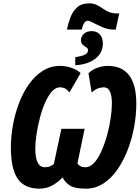

<svg xmlns="http://www.w3.org/2000/svg" viewBox="-20 -1118 839 1148"><path d="M380 -941Q388 -980 402 -1016Q416 -1052 442 -1075Q468 -1098 514 -1098Q538 -1098 557 -1089Q576 -1080 593 -1068Q610 -1056 629.5 -1047Q649 -1038 675 -1038H693L672 -941H660Q627 -941 595 -954.5Q563 -968 539 -981Q515 -994 505 -994Q493 -994 483.5 -980Q474 -966 469 -941ZM430 -776Q443 -778 461 -782Q479 -786 492.5 -794Q506 -802 506 -817Q506 -830 495.5 -835.5Q485 -841 476 -849Q471 -854 467.5 -861Q464 -868 464 -878Q464 -898 480.5 -915Q497 -932 529 -932Q558 -932 576.5 -912.5Q595 -893 595 -858Q595 -802 550 -767Q505 -732 430 -728ZM216 10Q126 10 85.5 -50Q45 -110 45 -235Q45 -302 57.5 -371Q70 -440 94.5 -503.5Q119 -567 154.5 -616.5Q190 -666 236.5 -695Q283 -724 339 -724Q372 -724 404.5 -713.5Q437 -703 462 -681L395 -565Q380 -585 366 -590.5Q352 -596 339 -596Q312 -596 289.5 -570Q267 -544 248.5 -501.5Q230 -459 217.5 -409.5Q205 -360 198 -312.5Q191 -265 191 -230Q191 -118 248 -118Q267 -118 280.5 -124Q294 -130 302 -138L347 -348H486L443 -141Q447 -133 459 -125.5Q471 -118 490 -118Q519 -118 543.5 -145Q568 -172 587.5 -216.5Q607 -261 621 -312.5Q635 -364 642 -413Q649 -462 649 -499Q649 -596 601 -596Q586 -596 567.5 -590Q549 -584 528 -565L509 -680Q530 -701 561.5 -712.5Q593 -724 624 -724Q795 -724 795 -498Q795 -431 782 -359.5Q769 -288 743.5 -222Q718 -156 681.5 -103.5Q645 -51 597.5 -20.5Q550 10 493 10Q429 10 400 -7.5Q371 -25 354 -57Q324 -26 290.5 -8Q257 10 216 10Z"/></svg>

Font: Noto Sans ExtraCondensed ExtraBold
Style: Italic
Weight: 800
Width: 2
Italic angle: -12°
Designer: Monotype Design Team
Foundry: Monotype Imaging Inc.
Version: Version 2.013; ttfautohint (v1.8.4.7-5d5b)